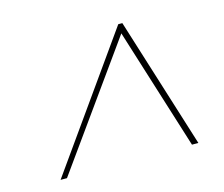

<svg xmlns="http://www.w3.org/2000/svg" viewBox="-73 -794 743 638"><g transform="rotate(-15 299.0 -475.0)"><path d="M383 -668 84 -250H62L381 -700H395L536 -250H514Z"/></g></svg>

Font: Albert Sans Thin
Style: Italic
Weight: 250
Italic angle: -11.25°
Designer: Andreas Rasmussen
Foundry: a.Foundry
Version: Version 1.025